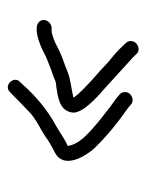

<svg xmlns="http://www.w3.org/2000/svg" viewBox="40 -493 382 502"><g transform="rotate(-90 231.0 -242.0)"><path d="M410.7 -337H402.7C386.5 -337 356.7 -325.4 345.7 -319C337.2 -313.5 311.9 -304.4 301.7 -300L281.4 -293C271.9 -288.9 266.4 -286 257 -286C224.9 -281.4 192.5 -276.8 187.8 -244C183.9 -218.4 229.2 -177.7 245.6 -164C274.6 -137.9 306.6 -108.6 333.4 -84L341 -76C352.3 -64.1 373.8 -73.3 374.7 -90C375 -95.3 373.2 -100 369.5 -104L361.9 -112C347.9 -126.8 339.6 -134 320.8 -149C305.4 -163.6 288.8 -179.1 271.2 -194C261.4 -203.5 235.8 -226.1 226.6 -241C250 -246.8 272.8 -247.9 293.4 -256L313.8 -264C328.3 -268.3 353.5 -279.3 365 -286C369.7 -289 393.2 -298 400.6 -298H408.6C419.2 -298 429.1 -307.4 429.7 -318C430.2 -328.6 421.2 -337 408.6 -337ZM240.2 -406C231 -397.2 224 -390.5 213.9 -380C201.2 -368 201.2 -368 193.9 -361C173.1 -338.2 140.6 -326.8 116.1 -308C103.5 -299.9 95.2 -296.1 82.1 -289C39.4 -265.6 73 -210.3 92.8 -188C123.7 -155.4 162.9 -123.7 200.1 -98L209.7 -90C218 -82.7 230.7 -87 236.9 -94C244.3 -102.4 241.5 -116.1 234.3 -121L224.7 -129C218.3 -133.7 210.9 -139 202.6 -145C191 -154 191 -154 175.7 -166C165.4 -174 155.8 -182 146.9 -190C128.6 -206.4 104.6 -227.5 100.4 -256C119 -263.8 136.4 -277.3 154 -287C193.5 -308.4 230 -338.7 259.5 -372L266.9 -380C286.3 -395.5 258.1 -426.2 240.2 -406Z"/></g></svg>

Font: Just Breathe
Style: Obl1
Weight: 400
Foundry: Cannot Into Space Fonts
Version: Version 0.72